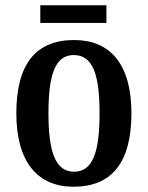

<svg xmlns="http://www.w3.org/2000/svg" viewBox="-20 -699 562 729"><path d="M133 -612H384V-679H133ZM259 10C404 10 479 -81 479 -269C479 -457 397 -547 262 -547C117 -547 42 -457 42 -269C42 -81 125 10 259 10ZM261 -47C190 -47 164 -123 164 -269C164 -415 189 -490 260 -490C333 -490 358 -415 358 -269C358 -123 333 -47 261 -47Z"/></svg>

Font: Noto Serif Tamil Condensed SemiBold
Style: Regular
Weight: 600
Width: 3
Designer: Indian Type Foundry, Tom Grace, and the Monotype Design Team
Foundry: Monotype Imaging Inc.
Version: Version 2.004